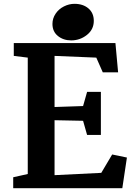

<svg xmlns="http://www.w3.org/2000/svg" viewBox="-20 -983 711 1003"><path d="M49 0ZM125 -74V-682L52 -691V-758H583L597 -605H517L483 -682L265 -691V-424L414 -429L435 -503H507V-278H435L414 -352L265 -355V-68L509 -80L566 -176L643 -160L619 0H49V-57ZM470 -874Q470 -829 434 -800.5Q398 -772 352 -772Q311 -772 282.5 -795Q254 -818 254 -858Q254 -887 270.5 -911.5Q287 -936 314 -949.5Q341 -963 369 -963Q414 -963 442 -939Q470 -915 470 -874Z"/></svg>

Font: Martel ExtraBold
Style: Regular
Weight: 800
Designer: Dan Reynolds
Foundry: Dan Reynolds
Version: Version 1.001; ttfautohint (v1.1) -l 5 -r 5 -G 72 -x 0 -D la